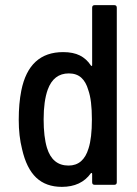

<svg xmlns="http://www.w3.org/2000/svg" viewBox="-20 -720 532 748"><path d="M349 -700H425Q435 -700 435 -690V-10Q435 0 425 0H349Q339 0 339 -10V-43Q339 -45 337 -46Q335 -47 334 -45Q296 8 221 8Q159 8 121 -28Q83 -64 66 -139Q53 -190 53 -253Q53 -317 63 -367Q93 -517 226 -517Q265 -517 291 -504Q317 -491 334 -465Q336 -463 337.5 -463Q339 -463 339 -466V-690Q339 -700 349 -700ZM338 -255Q338 -330 324 -369Q315 -401 296.5 -417.5Q278 -434 248 -434Q189 -434 166 -371Q150 -326 150 -255Q150 -187 163 -144Q184 -75 247 -75Q305 -75 325 -142Q338 -182 338 -255Z"/></svg>

Font: Barlow Semi Condensed Medium
Style: Regular
Weight: 500
Width: 4
Designer: Jeremy Tribby
Foundry: Tribby Type
Version: Version 1.422; ttfautohint (v1.8)